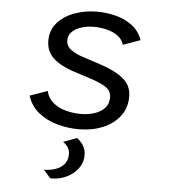

<svg xmlns="http://www.w3.org/2000/svg" viewBox="-53 -555 738 840"><g transform="rotate(5 316.0 -135.0)"><path d="M303.7 12Q254.7 12 208 -1.2Q161.4 -14.4 126.5 -42.6Q91.6 -70.7 77.3 -115.8L154.6 -143Q161.8 -111.4 185.6 -91.8Q209.4 -72.2 241.9 -63.8Q274.4 -55.4 307.3 -55.4Q339.8 -55.4 367.6 -64.6Q395.3 -73.7 412 -91.9Q428.7 -110 428.7 -138.3Q428.7 -168.4 402.5 -184.5Q376.4 -200.6 335.4 -213.4L258.3 -238.4Q202.9 -256.4 170.4 -285.9Q137.9 -315.3 137.9 -362.7Q137.9 -410.1 167.1 -442.4Q196.3 -474.7 242.2 -491.1Q288.2 -507.4 339.3 -507.4Q382.4 -507.4 423.1 -496.8Q463.7 -486.1 494.9 -462.5Q526.2 -438.9 539.6 -399.8L464.3 -372.9Q456.6 -397.8 435.4 -412.5Q414.2 -427.2 386.6 -433.7Q359 -440.2 331.6 -440.2Q303.7 -440.2 278.1 -432.6Q252.4 -424.9 236.5 -409.6Q220.5 -394.4 220.5 -371.1Q220.5 -346 242 -330.4Q263.5 -314.8 294.8 -304.6L373.6 -279Q439.3 -257.3 475.6 -227.6Q511.8 -197.9 511.8 -149.4Q511.8 -98.5 483.5 -62.4Q455.2 -26.3 408.1 -7.1Q361.1 12 303.7 12ZM198.1 236.4 168.1 201.6Q191.3 201.9 215.1 194.8Q238.9 187.7 255 170.2Q271.1 152.8 271.1 124.4Q271.1 108.7 263.2 95.6Q255.3 82.5 240.8 73.1L300.3 50.7Q321.3 66.9 330.5 84.6Q339.7 102.4 339.7 122.4Q339.7 149 327.3 170.7Q314.9 192.4 294.2 207.6Q273.6 222.7 248.6 230.3Q223.7 237.9 198.1 236.4Z"/></g></svg>

Font: Atkinson Hyperlegible Mono ExtraLight
Style: Italic
Weight: 200
Italic angle: -12°
Monospace: yes
Designer: Elliott Scott, Megan Eiswerth, Linus Boman, Theodore Petrosky, Letters from Sweden
Foundry: Applied Design Works, Letters from Sweden
Version: Version 2.001